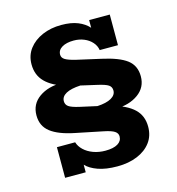

<svg xmlns="http://www.w3.org/2000/svg" viewBox="-94 -674 706 766"><g transform="rotate(-15 259.5 -291.5)"><path d="M298.5 10Q251 10 218.5 -1.6Q186 -13.3 169.5 -31.3V0H84.4V-126.5H159.7Q165 -108.8 180.2 -94.3Q195.4 -79.7 218.4 -71.2Q241.5 -62.8 267.9 -62.8Q301.5 -62.8 319.3 -73.6Q337.1 -84.4 337.1 -103.6Q337.1 -116.7 324.7 -124.9Q312.2 -133.2 281.3 -139.4L168 -162.6Q103.2 -175.6 70.8 -200.6Q38.3 -225.6 38.3 -269.9Q38.3 -316.6 75.7 -343.1Q113.1 -369.6 169.8 -369.1L183 -354.3Q128.8 -369.9 100.4 -398.5Q72 -427.1 72 -471.4Q72 -508.5 92.6 -535.5Q113.1 -562.5 148.2 -577.8Q183.3 -593 226.8 -593Q267.8 -593 295.3 -581.7Q322.8 -570.5 339.8 -551.3V-583H425V-456.5H349.6Q346.8 -474.9 333.8 -489.5Q320.9 -504 301.3 -512.1Q281.7 -520.2 258.8 -520.2Q228.8 -520.2 210.5 -509.4Q192.2 -498.6 192.2 -479.4Q192.2 -466.5 205 -458.7Q217.9 -450.8 248 -443.6L347.6 -421.1Q417.3 -405.9 449.2 -381.7Q481 -357.4 481 -313.1Q481 -267.4 444.1 -240.9Q407.2 -214.4 351.8 -213.9L339.6 -228.7Q398 -213.1 427.7 -185Q457.3 -156.9 457.3 -111.6Q457.3 -73.8 437 -46.8Q416.7 -19.7 380.8 -4.9Q345 10 298.5 10ZM283.1 -243Q320.6 -245 340.7 -256.5Q360.8 -268.1 360.8 -286.7Q360.8 -301.7 349.1 -309.6Q337.5 -317.6 302.6 -325.3L238.4 -340Q199.5 -338 179 -326.8Q158.5 -315.6 158.5 -296.3Q158.5 -282.1 169.9 -273.9Q181.4 -265.7 213.7 -258.4Z"/></g></svg>

Font: Rokkitt SemiBold
Style: Regular
Weight: 600
Designer: Vernon Adams
Foundry: Vernon Adams
Version: Version 3.103